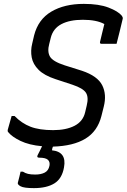

<svg xmlns="http://www.w3.org/2000/svg" viewBox="-20 -738 653 990"><path d="M310 125Q300 183 260.5 207.5Q221 232 155 232Q103 232 86 222.5Q69 213 72 204Q77 186 80 173Q83 160 86 147H98Q110 155 124.5 158.5Q139 162 162 162Q191 162 210.5 152Q230 142 235 117Q239 97 227 86Q215 75 182 75Q168 75 174 62Q180 51 185.5 39.5Q191 28 197 16Q130 10 85.5 -11.5Q41 -33 22 -57Q18 -62 20 -69Q27 -93 31.5 -110Q36 -127 40 -140H55Q92 -102 137.5 -84.5Q183 -67 254 -67Q321 -67 364.5 -89.5Q408 -112 419 -159L427 -193Q438 -237 423 -260Q408 -283 354 -301L266 -330Q208 -349 179 -378Q150 -407 143.5 -442Q137 -477 146 -513L156 -556Q177 -638 244.5 -678Q312 -718 412 -718Q490 -718 539.5 -699Q589 -680 608 -657Q614 -649 613 -642Q606 -611 597.5 -577.5Q589 -544 581 -512H504Q493 -512 496 -523Q501 -545 506.5 -567Q512 -589 518 -614Q478 -636 407 -636Q339 -636 296.5 -613.5Q254 -591 242 -544L234 -512Q223 -472 237.5 -446.5Q252 -421 314 -401L403 -373Q483 -346 507 -298.5Q531 -251 515 -188L503 -140Q483 -61 420.5 -23Q358 15 253 18Q252 22 250 26L248 37Q325 45 310 125Z"/></svg>

Font: Recursive Mn Lnr St
Style: Italic
Weight: 400
Italic angle: -15°
Monospace: yes
Version: Version 1.079;hotconv 1.0.112;makeotfexe 2.5.65598; ttfautoh